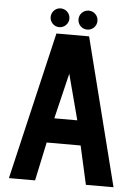

<svg xmlns="http://www.w3.org/2000/svg" viewBox="-56 -864 640 907"><g transform="rotate(5 263.5 -410.5)"><path d="M517 0 340 -700H185L21 0H145L184 -183H345L386 0ZM319 -300H210L262 -516ZM240 -775C240 -800 220 -820 195 -820C171 -820 151 -800 151 -775C151 -751 171 -731 195 -731C220 -731 240 -751 240 -775ZM328 -731C353 -731 373 -751 373 -776C373 -801 353 -821 328 -821C303 -821 283 -801 283 -776C283 -751 303 -731 328 -731Z"/></g></svg>

Font: Advent Pro
Style: Bold
Weight: 700
Designer: Andreas Kalpakidis
Foundry: Andreas Kalpakidis
Version: Version 2.002 2008